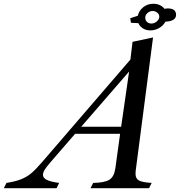

<svg xmlns="http://www.w3.org/2000/svg" viewBox="-165 -990 946 1010"><path d="M532.2 -770 640.1 -793 548.8 -91.8Q547.9 -85.9 547.9 -75.2Q548.3 -49.8 566.4 -40.3Q584.5 -30.8 632.8 -27.8L619.1 0H311L325.2 -27.8Q384.8 -28.8 410.2 -44.4Q435.5 -60.1 441.9 -105L466.8 -286.1H230L101.1 -137.2Q77.1 -109.4 69.1 -95.7Q61 -82 61 -68.8Q62 -53.2 81.8 -43.5Q101.6 -33.7 146 -27.8L132.8 0H-145L-130.9 -27.8Q-83 -35.2 -52.5 -47.6Q-22 -60.1 0.7 -79.6Q23.4 -99.1 58.1 -139.2L521 -676.8ZM472.2 -323.2 514.2 -613.8 262.2 -323.2ZM641.1 -970.2Q678.7 -970.2 700.2 -943.8Q711.9 -945.8 716.8 -945.8Q761.2 -945.8 761.2 -912.1Q761.2 -878.4 705.1 -876Q694.3 -855.5 672.6 -842.8Q650.9 -830.1 626 -830.1Q604 -830.1 587.2 -840.3Q570.3 -850.6 563 -868.2L523.9 -870.1L520 -894L560.1 -907.2Q565.9 -934.1 588.6 -952.1Q611.3 -970.2 641.1 -970.2ZM638.2 -932.1Q622.6 -932.1 610.8 -921.6Q599.1 -911.1 599.1 -897Q599.1 -883.3 608.2 -874.8Q617.2 -866.2 630.9 -866.2Q647 -866.2 659.9 -877.4Q672.9 -888.7 672.9 -902.8Q672.9 -914.6 662.4 -923.3Q651.9 -932.1 638.2 -932.1Z"/></svg>

Font: Libre Caslon Text
Style: Italic
Weight: 400
Italic angle: -25°
Designer: Pablo Impallari, Rodrigo Fuenzalida
Foundry: Pablo Impallari, Rodrigo Fuenzalida
Version: Version 1.002